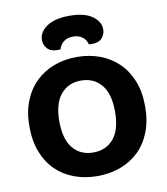

<svg xmlns="http://www.w3.org/2000/svg" viewBox="-93 -923 886 1018"><g transform="rotate(-10 350.0 -414.5)"><path d="M662 -304Q662 -226 638.5 -166Q615 -106 573 -65.5Q531 -25 474 -4Q417 17 350 17Q283 17 226 -4Q169 -25 127.5 -65.5Q86 -106 62.5 -166Q39 -226 39 -304Q39 -382 63 -441.5Q87 -501 129 -541.5Q171 -582 227.5 -603Q284 -624 350 -624Q416 -624 473 -603Q530 -582 572 -541.5Q614 -501 638 -441.5Q662 -382 662 -304ZM500 -304Q500 -400 459.5 -448.5Q419 -497 350 -497Q282 -497 241 -448.5Q200 -400 200 -304Q200 -207 240.5 -158.5Q281 -110 350 -110Q419 -110 459.5 -158.5Q500 -207 500 -304ZM349 -734Q318 -734 298.5 -718.5Q279 -703 273 -679Q268 -678 264 -678Q260 -678 255 -678Q220 -678 202 -698Q184 -718 184 -744Q184 -786 226.5 -816Q269 -846 349 -846Q430 -846 472 -816Q514 -786 514 -744Q514 -718 496.5 -698Q479 -678 443 -678Q438 -678 434 -678Q430 -678 425 -679Q420 -703 400 -718.5Q380 -734 349 -734Z"/></g></svg>

Font: Baloo Tammudu 2
Style: Bold
Weight: 700
Designer: Maithili Shingre, Omkar Shende and Ek Type
Foundry: Ek Type
Version: Version 1.640;hotconv 1.0.111;makeotfexe 2.5.65597; ttfautoh